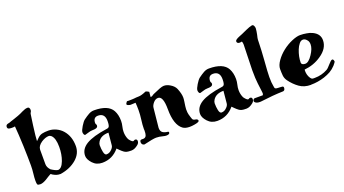

<svg xmlns="http://www.w3.org/2000/svg" viewBox="-75 -1244 3285 1836"><g transform="rotate(-20 1568.0 -326.0)"><path d="M59 -566Q53 -563 28 -563Q3 -563 -7 -568Q-17 -573 -17 -584.5Q-17 -596 -13.5 -601.5Q-10 -607 -4.5 -610Q1 -613 6 -614L18 -616Q24 -618 40 -624L74 -635Q131 -654 147 -662Q162 -670 176 -676Q210 -692 226 -692Q227 -693 228 -693Q243 -693 248 -685Q254 -677 254 -663.5Q254 -650 248 -642.5Q242 -635 240.5 -623Q239 -611 234.5 -581.5Q230 -552 225 -514Q210 -402 209 -361L232 -384Q255 -407 281 -413Q307 -419 345.5 -419Q384 -419 422 -401.5Q460 -384 486 -354Q542 -290 542 -190Q542 -115 480 -61Q415 -5 315 11Q289 11 272 5Q255 -1 233 -14Q230 -18 228.5 -19.5Q227 -21 221 -21Q207 -14 192 -4Q178 6 162 15Q124 37 99.5 37Q75 37 70 28.5Q65 20 65 -10.5Q65 -41 70 -82Q75 -123 75 -162Q75 -201 74 -253.5Q73 -306 71 -362Q66 -488 59 -566ZM356 -358Q344 -369 329 -369Q314 -369 293 -362Q272 -354 254 -342Q210 -312 209 -274V-127Q209 -94 238 -64Q279 -37 304 -33Q342 -34 367 -100Q390 -162 390 -237Q390 -326 356 -358Z M909 -312Q909 -391 839 -391Q809 -391 797 -368Q791 -355 790.5 -339.5Q790 -324 794.5 -320Q799 -316 799 -306Q799 -288 778 -282Q765 -278 740 -278Q722 -278 695 -269Q668 -260 664 -260Q655 -260 650.5 -271Q646 -282 646 -292Q646 -310 669.5 -348.5Q693 -387 710 -400Q741 -423 767 -437.5Q793 -452 821 -452Q965 -452 1007 -375Q1031 -331 1031 -269Q1031 -242 1024 -214Q1017 -186 1017 -160Q1017 -118 1034 -82Q1056 -51 1072 -46Q1078 -46 1083.5 -50Q1089 -54 1094 -54Q1115 -54 1115 -33.5Q1115 -13 1097 2Q1061 32 1028 32Q995 32 981 28Q967 24 956 17Q945 10 937 2L921 -13L906 -28Q900 -35 899 -35Q831 47 727 47Q668 47 630.5 6Q593 -35 593 -71Q593 -139 661 -181Q731 -223 873 -243Q887 -244 895 -250Q909 -260 909 -312ZM770 -153Q759 -135 759 -119Q759 -81 766 -49Q773 -17 790 -15Q815 -15 833 -29Q865 -54 867 -79L879 -204Q801 -204 770 -153Z M1164 20Q1136 16 1136 -15Q1138 -29 1144 -32Q1150 -35 1160 -35L1168 -34Q1196 -34 1204 -58Q1210 -73 1210 -110Q1210 -113 1209 -116Q1209 -119 1209 -122Q1209 -162 1216 -212Q1223 -264 1223 -307.5Q1223 -351 1220 -384L1174 -382H1164Q1155 -384 1144 -388Q1133 -392 1133 -400Q1133 -408 1139.5 -415Q1146 -422 1148 -426Q1154 -425 1159 -425H1181Q1198 -425 1210 -426Q1222 -427 1228.5 -427.5Q1235 -428 1241.5 -429Q1248 -430 1268 -430Q1297 -430 1346 -452Q1358 -450 1366.5 -444.5Q1375 -439 1379 -437L1374 -388Q1376 -386 1380 -386Q1388 -386 1410 -402Q1457 -423 1485 -433.5Q1513 -444 1529 -444Q1545 -444 1560.5 -439Q1576 -434 1592 -424Q1629 -402 1643 -370Q1666 -313 1666 -275Q1666 -259 1662 -233Q1654 -184 1653 -160Q1653 -123 1658 -107Q1662 -91 1666 -79Q1675 -48 1681 -46Q1686 -41 1694 -39.5Q1702 -38 1710 -36Q1728 -31 1728 -17Q1728 -3 1680 5Q1652 10 1630 10Q1585 10 1560 -8Q1489 -60 1489 -220Q1489 -354 1437 -354Q1410 -354 1388 -328Q1367 -303 1365 -280L1345 -82Q1345 -47 1365 -33.5Q1385 -20 1418 -17Q1425 -16 1425 -7Q1425 12 1389 12Q1376 12 1358 7Q1322 -3 1290.5 -3Q1259 -3 1164 20Z M2079 -312Q2079 -391 2009 -391Q1979 -391 1967 -368Q1961 -355 1960.5 -339.5Q1960 -324 1964.5 -320Q1969 -316 1969 -306Q1969 -288 1948 -282Q1935 -278 1910 -278Q1892 -278 1865 -269Q1838 -260 1834 -260Q1825 -260 1820.5 -271Q1816 -282 1816 -292Q1816 -310 1839.5 -348.5Q1863 -387 1880 -400Q1911 -423 1937 -437.5Q1963 -452 1991 -452Q2135 -452 2177 -375Q2201 -331 2201 -269Q2201 -242 2194 -214Q2187 -186 2187 -160Q2187 -118 2204 -82Q2226 -51 2242 -46Q2248 -46 2253.5 -50Q2259 -54 2264 -54Q2285 -54 2285 -33.5Q2285 -13 2267 2Q2231 32 2198 32Q2165 32 2151 28Q2137 24 2126 17Q2115 10 2107 2L2091 -13L2076 -28Q2070 -35 2069 -35Q2001 47 1897 47Q1838 47 1800.5 6Q1763 -35 1763 -71Q1763 -139 1831 -181Q1901 -223 2043 -243Q2057 -244 2065 -250Q2079 -260 2079 -312ZM1940 -153Q1929 -135 1929 -119Q1929 -81 1936 -49Q1943 -17 1960 -15Q1985 -15 2003 -29Q2035 -54 2037 -79L2049 -204Q1971 -204 1940 -153Z M2356 15 2341 16Q2306 16 2292 0Q2286 -6 2286 -13Q2286 -22 2293 -29Q2299 -35 2306 -35H2387Q2389 -35 2391.5 -42Q2394 -49 2394 -52.5Q2394 -56 2393 -64Q2392 -72 2391 -82Q2388 -110 2381.5 -158Q2375 -206 2375 -296L2382 -554Q2382 -571 2376 -586Q2361 -583 2354 -583Q2325 -583 2325 -607Q2326 -623 2372 -641L2402 -653L2453 -676Q2495 -695 2519 -699Q2532 -699 2538 -685Q2544 -671 2544 -660Q2544 -649 2541 -632Q2538 -615 2535 -598L2528 -568Q2525 -555 2525 -523Q2525 -491 2522 -442Q2520 -393 2516 -347Q2506 -222 2506 -178Q2506 -116 2513 -85Q2515 -61 2522 -57Q2531 -51 2554 -51H2560Q2577 -51 2590.5 -49Q2604 -47 2604 -35Q2604 -7 2584 -4Q2477 -1 2356 15Z M2848 -129 2847 -116Q2847 -72 2869 -39Q2877 -28 2883 -24.5Q2889 -21 2899 -21H2913Q2983 -21 3043 -54Q3054 -60 3065 -72L3089 -98Q3100 -110 3110 -119.5Q3120 -129 3128 -129Q3136 -129 3140 -120Q3144 -111 3144 -106Q3143 -96 3119 -69Q3093 -41 3062 -23Q3031 -6 2995 6Q2926 28 2857 28Q2856 29 2855 29Q2787 29 2740 -5Q2692 -39 2654 -91Q2635 -117 2632 -146.5Q2629 -176 2629 -213.5Q2629 -251 2660 -295Q2691 -339 2736 -374.5Q2781 -410 2832.5 -432Q2884 -454 2918 -454Q2952 -454 2984 -448Q3015 -444 3043 -430Q3109 -398 3109 -334Q3109 -250 3019 -190Q2943 -138 2848 -129ZM2835 -203Q2835 -193 2845 -186Q2855 -179 2873 -179Q2874 -179 2874 -179Q2908 -179 2947 -238Q2984 -293 2984 -336Q2984 -362 2973 -377Q2953 -404 2930.5 -404Q2908 -404 2891 -382Q2873 -360 2861 -330Q2835 -264 2835 -203Z"/></g></svg>

Font: Miltonian Tattoo
Style: Regular
Weight: 400
Designer: Pablo Impallari
Foundry: Pablo Impallari
Version: Version 1.008